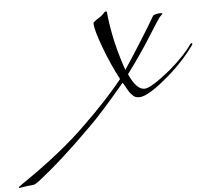

<svg xmlns="http://www.w3.org/2000/svg" viewBox="-409 -523 1095 1013"><g transform="rotate(-5 139.0 -16.0)"><path d="M194 -453Q194 -451 195 -443Q196 -435 196.5 -428.5Q197 -422 198 -416Q216 -280 264 -144Q288 -179 352 -280Q416 -382 422 -394Q434 -418 440 -420Q461 -426 472.5 -426Q484 -426 484 -423Q484 -420 483 -419Q482 -418 479.5 -416.5Q477 -415 468.5 -405Q460 -395 404 -305.5Q348 -216 276 -120Q313 -36 356 -36Q391 -36 496 -122Q579 -193 616 -248Q620 -254 624 -254Q628 -254 628 -251Q628 -248 626 -244Q574 -171 502 -106Q376 6 326 6Q304 6 294 -4L280 -18Q276 -22 268 -36Q250 -68 244 -78Q112 79 46 142Q-120 308 -248 406Q-260 414 -266 416.5Q-272 419 -284.5 419.5Q-297 420 -320.5 424Q-344 428 -347 428Q-350 428 -350 424Q-350 423 -332 410Q-108 258 26 124Q149 5 232 -98Q190 -177 154 -273Q118 -369 118 -404Q118 -409 136 -421Q154 -433 160 -437Q166 -441 172 -447.5Q178 -454 181 -457Q184 -460 189 -460Q194 -460 194 -453Z"/></g></svg>

Font: Miama
Style: Regular
Weight: 400
Italic angle: 16.5°
Designer: Linus Romer
Foundry: Linus Romer
Version: 0.32